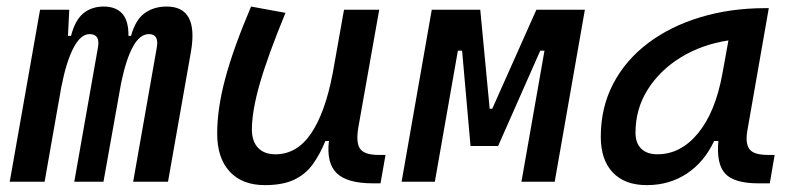

<svg xmlns="http://www.w3.org/2000/svg" viewBox="-20 -547 2384 578"><path d="M188.5 -517.6 184.6 -439H193.8Q206.1 -486.8 231.2 -507.1Q256.3 -527.3 292 -527.3Q328.6 -527.3 347.9 -506.1Q367.2 -484.9 366.7 -439H374.5Q387.7 -487.3 415.3 -507.3Q442.9 -527.3 481.9 -527.3Q578.6 -527.3 554.7 -390.6L485.8 0H380.9L452.1 -404.3Q459 -444.3 428.2 -444.3Q400.9 -444.3 380.1 -406.2Q359.4 -368.2 344.7 -297.4L335.4 -245.6Q335 -244.1 335 -242.7V-243.2L291.5 0H203.6L274.9 -404.3Q282.2 -444.3 249.5 -444.3Q222.7 -444.3 200.9 -402.3Q179.2 -360.4 164.1 -282.7L158.2 -248.5Q157.7 -245.6 157.2 -242.7V-243.7L114.3 0H9.3L100.6 -517.6Z M777.3 10.3Q709 10.3 671.4 -30.5Q633.8 -71.3 633.8 -145Q633.8 -219.7 658 -310.3Q682.1 -400.9 735.8 -527.3L839.4 -508.3Q786.1 -378.9 762.2 -295.7Q738.3 -212.4 738.3 -157.2Q738.3 -121.6 756.8 -102.1Q775.4 -82.5 809.1 -82.5Q874 -82.5 916.5 -145.3Q959 -208 981.4 -325.7V-325.2L1015.6 -517.6H1121.6L1059.1 -165.5Q1050.8 -118.7 1063.7 -99.6Q1076.7 -80.6 1119.6 -80.6H1140.6L1125.5 4.9H1102.5Q1025.4 4.9 993.9 -25.4Q962.4 -55.7 970.2 -122.6H959.5Q942.9 -81.5 921.1 -51.8Q899.4 -22 865.2 -5.9Q831.1 10.3 777.3 10.3Z M1189 0 1279.8 -517.6H1425.8L1454.1 -219.7H1461.9L1594.7 -517.6H1740.7L1649.9 0H1549.8L1619.1 -394.5H1606.4L1479.5 -107.4H1396.5L1371.1 -394.5H1358.4L1289.1 0Z M1927.2 10.3Q1860.8 10.3 1824.7 -27.8Q1788.6 -65.9 1788.6 -135.3Q1788.6 -223.1 1825.9 -294.7Q1863.3 -366.2 1930.7 -417Q1998 -467.8 2088.4 -495.1Q2178.7 -522.5 2284.7 -522.5H2294.4L2230 -154.8Q2223.1 -115.7 2236.1 -98.1Q2249 -80.6 2292 -80.6H2312L2297.4 4.9H2262.7Q2190.9 4.9 2163.6 -23.9Q2136.2 -52.7 2142.6 -122.6H2129.9Q2100.1 -59.1 2047.6 -24.4Q1995.1 10.3 1927.2 10.3ZM1959 -82.5Q2029.3 -82.5 2081.5 -146Q2133.8 -209.5 2154.8 -325.7L2172.9 -425.3Q2092.8 -413.1 2029.5 -374.3Q1966.3 -335.4 1929.7 -277.1Q1893.1 -218.8 1893.1 -147.5Q1893.1 -116.2 1910.4 -99.4Q1927.7 -82.5 1959 -82.5Z"/></svg>

Font: Cascadia Mono PL
Style: Italic
Weight: 400
Italic angle: -10°
Monospace: yes
Designer: Aaron Bell
Foundry: Saja Typeworks
Version: Version 2404.023; ttfautohint (v1.8.4)